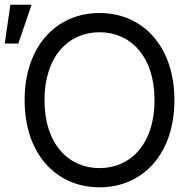

<svg xmlns="http://www.w3.org/2000/svg" viewBox="-26 -793 827 823"><path d="M721.6 -363.6C721.6 -593.8 586.6 -737.2 400.6 -737.2C214.5 -737.2 79.5 -593.8 79.5 -363.6C79.5 -133.5 214.5 9.9 400.6 9.9C586.6 9.9 721.6 -133.5 721.6 -363.6ZM636.4 -363.6C636.4 -174.7 532.7 -72.4 400.6 -72.4C268.5 -72.4 164.8 -174.7 164.8 -363.6C164.8 -552.6 268.5 -654.8 400.6 -654.8C532.7 -654.8 636.4 -552.6 636.4 -363.6ZM-5.7 -606.5H52.6L109.4 -772.7H18.5Z"/></svg>

Font: Karasuma Gothic
Style: Regular
Weight: 400
Designer: Rasmus Andersson, Ryoko Nishizuka
Foundry: Genbu
Version: Version 1.00